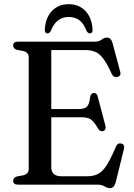

<svg xmlns="http://www.w3.org/2000/svg" viewBox="-20 -904 656 940"><path d="M44.5 -681Q44.5 -700 68 -700H444Q465 -700 477.5 -710Q490 -720 503.5 -720Q524 -720 531.5 -691.5L568.5 -553Q574.5 -531.5 554.5 -527.5Q535.5 -523 526.5 -543.5Q504 -593 485 -617.8Q466 -642.5 445 -650.8Q424 -659 396 -659H231V-370H364.5Q394 -370 406 -382.2Q418 -394.5 421 -428Q424.5 -447.5 438.5 -448.5Q454 -450 458.5 -431L496 -289Q501 -267.5 485 -262.5Q470 -258 460 -274.5Q441.5 -307.5 425.5 -318.8Q409.5 -330 378 -330H231V-86Q231 -41 281 -41H406Q436 -41 458.2 -51.5Q480.5 -62 501 -93.2Q521.5 -124.5 547.5 -186Q555 -205 572.5 -201.5Q592.5 -198 586.5 -173.5L546.5 -11.5Q539 17 518 17Q505 17 491.8 8.5Q478.5 0 456.5 0H68Q44.5 0 44.5 -19Q44.5 -34 62.5 -40L95 -46Q120.5 -53 120.5 -76V-624Q120.5 -647 95 -654L62.5 -660Q44.5 -666 44.5 -681ZM316.5 -821Q255 -821 229 -753Q222 -740.5 213 -740.5Q198 -740.5 199.5 -761.5Q203 -817.5 234.5 -850.5Q266 -883.5 316.5 -883.5Q366.5 -883.5 398 -850.5Q429.5 -817.5 433 -761.5Q435 -740.5 419.5 -740.5Q410.5 -740.5 403.5 -753Q390 -789 368.5 -805Q347 -821 316.5 -821Z"/></svg>

Font: Fraunces 72pt S050
Style: Regular
Weight: 400
Version: Version 1.000; ttfautohint (v1.8.3)